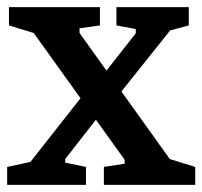

<svg xmlns="http://www.w3.org/2000/svg" viewBox="-31 -516 565 536"><path d="M259 0V-50L317 -59V-70L63 -424L-6 -445V-496H248V-445L191 -437V-424L443 -72L514 -50V0ZM-11 0V-50L54 -64L201 -251L244 -191L151 -72V-62L209 -50V0ZM301 -252 260 -311 348 -423V-435L294 -445V-496H496V-445L444 -431Z"/></svg>

Font: Faustina Light SemiBold
Style: Regular
Weight: 600
Version: Version 1.200